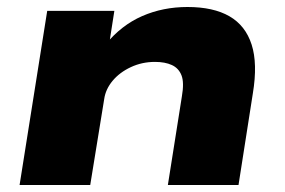

<svg xmlns="http://www.w3.org/2000/svg" viewBox="-20 -529 815 549"><path d="M36 0 115 -498H307L292 -402H282Q327 -457 386.5 -483Q446 -509 516 -509Q590 -509 636 -482.5Q682 -456 699.5 -401.5Q717 -347 703 -262L662 0H460L500 -253Q507 -293 499 -313.5Q491 -334 471.5 -343Q452 -352 423 -352Q386 -352 354 -337Q322 -322 302 -298Q282 -274 278 -246L238 0Z"/></svg>

Font: Nunito Sans 10pt Expanded Black
Style: Italic
Weight: 900
Width: 7
Italic angle: -9°
Designer: Vernon Adams
Foundry: Vernon Adams
Version: Version 3.101;gftools[0.9.27]